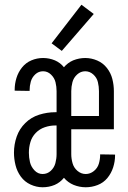

<svg xmlns="http://www.w3.org/2000/svg" viewBox="-20 -783 540 811"><path d="M160 8Q134 8 109 -3.5Q84 -15 68 -37Q52 -59 45.5 -85.5Q39 -112 39 -138Q39 -173 50.5 -206Q62 -239 87 -263.5Q112 -288 145.5 -298.5Q179 -309 213 -309H219V-398Q219 -417 214.5 -435.5Q210 -454 195.5 -468Q181 -482 162 -482Q143 -482 129 -469Q115 -456 110 -438Q105 -420 105 -401Q105 -400 105 -399L42 -400Q42 -402 42 -404Q42 -429 49.5 -453.5Q57 -478 73 -498Q89 -518 112.5 -528Q136 -538 162 -538Q188 -538 212 -528Q235 -518 250 -499Q266 -518 289 -528Q314 -538 340 -538Q366 -538 390.5 -527.5Q415 -517 431.5 -496Q448 -475 454.5 -449.5Q461 -424 461 -398V-237H281V-132Q281 -113 286.5 -93.5Q292 -74 307.5 -61Q323 -48 342 -48Q361 -48 376.5 -60.5Q392 -73 397.5 -91.5Q403 -110 403 -129Q403 -130 403 -131L466 -130Q466 -128 466 -126Q466 -101 458 -76Q450 -51 433.5 -31Q417 -11 392.5 -1.5Q368 8 342 8Q316 8 291 -2Q267 -12 250 -32Q234 -12 211 -2Q187 8 160 8ZM219 -132V-253H213Q191 -253 169 -245.5Q147 -238 131 -221.5Q115 -205 108.5 -183Q102 -161 102 -138Q102 -118 106.5 -98.5Q111 -79 125.5 -63.5Q140 -48 160 -48Q180 -48 194.5 -61.5Q209 -75 214 -94Q219 -113 219 -132ZM281 -293H398V-398Q398 -417 393.5 -436Q389 -455 374 -468.5Q359 -482 340 -482Q321 -482 306 -468.5Q291 -455 286 -436Q281 -417 281 -398ZM241 -568 198 -600 324 -763 376 -724Z"/></svg>

Font: Iosevka SS01 Light
Style: Regular
Weight: 300
Monospace: yes
Designer: Belleve Invis
Foundry: Belleve Invis
Version: 2.3.3; ttfautohint (v1.8.3)